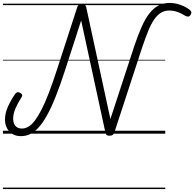

<svg xmlns="http://www.w3.org/2000/svg" viewBox="-20 -914 1329 1313"><path d="M123 17Q89 17 64.5 2Q40 -13 27 -39Q14 -65 14 -95Q14 -139 34 -184Q54 -229 84 -272Q92 -282 99 -283.5Q106 -285 118 -279Q130 -272 131.5 -264.5Q133 -257 126 -247Q103 -211 86.5 -174Q70 -137 70 -101Q70 -84 76 -68.5Q82 -53 96 -44Q110 -35 130 -35Q152 -35 174 -47.5Q196 -60 218 -89Q240 -118 264 -164.5Q288 -211 314.5 -280Q341 -349 371 -442L509 -867Q512 -877 520 -881.5Q528 -886 541 -886Q554 -886 560.5 -880.5Q567 -875 570 -863L735 -100L899 -601Q925 -678 950 -733.5Q975 -789 1003.5 -824.5Q1032 -860 1065.5 -877Q1099 -894 1141 -894Q1166 -894 1190 -888Q1214 -882 1236.5 -871.5Q1259 -861 1276 -848Q1287 -839 1288.5 -831Q1290 -823 1283 -812Q1276 -801 1267 -800.5Q1258 -800 1247 -806Q1222 -822 1194.5 -832Q1167 -842 1137 -842Q1106 -842 1081 -827Q1056 -812 1034.5 -781Q1013 -750 993.5 -702Q974 -654 952 -589L761 -5Q757 5 749.5 9.5Q742 14 728 14Q720 14 714 12Q708 10 705 3.5Q702 -3 699 -16L535 -774L424 -431Q390 -326 359 -249Q328 -172 299 -121Q270 -70 241.5 -39.5Q213 -9 184 4Q155 17 123 17ZM0 369H1110V379H0ZM0 -20H1110V0H0ZM0 -505H1110V-500H0ZM0 -889H1110V-879H0Z"/></svg>

Font: Playwrite HR Guides
Style: Regular
Weight: 400
Designer: Veronika Burian, José Scaglione
Foundry: TypeTogether
Version: Version 1.003